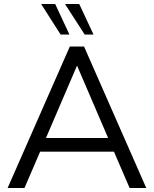

<svg xmlns="http://www.w3.org/2000/svg" viewBox="-20 -937 767 957"><path d="M626 0 548 -181H180L102 0H18L328 -705H399L709 0ZM209 -249H519L364 -610ZM282 -765 185 -917H255L326 -765ZM402 -765 304 -917H375L446 -765Z"/></svg>

Font: wassup Sans
Style: Regular
Weight: 400
Version: Version 2.001